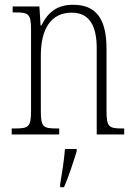

<svg xmlns="http://www.w3.org/2000/svg" viewBox="-20 -563 564 804"><path d="M29 0H228V-25H220C161 -25 151 -30 151 -98V-331C151 -444 195 -510 280 -510C357 -510 385 -451 385 -361V0H500V-25H493C436 -25 426 -31 426 -99V-359C426 -485 382 -543 286 -543C221 -543 182 -514 153 -456H150L145 -536H33V-511H43C99 -511 110 -506 110 -438V-99C110 -31 100 -25 41 -25H29ZM232 208V221H248C266 181 288 113 301 71V61H252C248 111 240 160 232 208Z"/></svg>

Font: Noto Serif Georgian Condensed ExtraLight
Style: Regular
Weight: 200
Width: 3
Designer: Monotype Design Team, Akaki Razmadze
Foundry: Google LLC
Version: Version 2.003